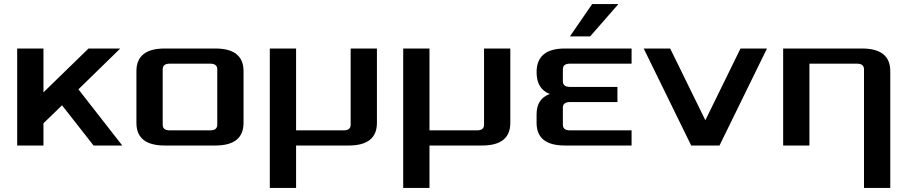

<svg xmlns="http://www.w3.org/2000/svg" viewBox="-20 -720 4490 950"><path d="M65 0V-480H195V-263L418 -480H575L368 -278L585 0H443L287 -199L195 -110V0Z M655 -112V-368Q655 -480 795 -480H1045Q1185 -480 1185 -368V-112Q1185 0 1045 0H795Q655 0 655 -112ZM785 -103Q785 -75 820 -75H1020Q1055 -75 1055 -103V-377Q1055 -405 1020 -405H820Q785 -405 785 -377Z M1315 210V-480H1445V-75H1680Q1715 -75 1715 -103V-480H1845V-112Q1845 0 1705 0H1445V210Z M1975 210V-480H2105V-75H2340Q2375 -75 2375 -103V-480H2505V-112Q2505 0 2365 0H2105V210Z M2635 -112V-155Q2635 -231 2700 -255Q2635 -280 2635 -363Q2635 -480 2775 -480H3105V-405H2800Q2765 -405 2765 -377V-318Q2765 -290 2800 -290H3035V-215H2800Q2765 -215 2765 -187V-103Q2765 -75 2800 -75H3105V0H2775Q2635 0 2635 -112ZM2800 -540 2910 -700H3040L2900 -540Z M3165 -480H3296L3470 -125L3644 -480H3775L3540 0H3400Z M3855 0V-480H4245Q4385 -480 4385 -368V210H4255V-377Q4255 -405 4220 -405H3985V0Z"/></svg>

Font: Xolonium
Style: Regular
Weight: 400
Designer: Severin Meyer
Version: Version 4.2